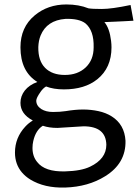

<svg xmlns="http://www.w3.org/2000/svg" viewBox="-20 -592 625 871"><path d="M270 -186.5Q223.1 -186.5 189 -199.7Q175.3 -191.9 163.6 -174.8Q144.5 -147.5 144.5 -135.3Q144.5 -112.3 167.5 -97.2Q188.5 -84 220.5 -84Q252.4 -84 277.8 -87.9Q321.3 -95.2 356.9 -95.2Q392.6 -95.2 426.5 -87.9Q460.4 -80.6 486.8 -64Q544.9 -27.3 549.3 46.4Q551.8 148.9 457 207.5Q380.4 255.4 275.9 258.8Q181.6 261.7 117.2 222.2Q95.7 209 79.6 190.4Q47.9 153.3 47.9 100.1Q47.9 32.7 94.7 -17.6Q109.9 -34.2 128.9 -45.4Q72.8 -74.7 72.8 -125.5Q72.8 -156.2 92.5 -181.4Q112.3 -206.5 149.4 -220.2Q72.8 -267.6 72.8 -377.4Q72.8 -468.3 137.2 -522Q196.8 -571.8 281.2 -571.8Q337.4 -571.8 381.3 -554.2Q397.5 -551.3 442.1 -551.3Q486.8 -551.3 572.3 -569.3L585.4 -498Q565.4 -497.1 545.2 -495.8Q524.9 -494.6 501.5 -493.7L453.6 -491.7Q477.1 -463.9 483.9 -406.7Q485.8 -390.6 485.8 -377.4Q485.8 -284.2 421.4 -232.4Q364.3 -186.5 270 -186.5ZM404.8 -377.4Q406.7 -453.6 367.2 -486.3Q337.9 -508.3 276.9 -506.3Q192.4 -500 164.1 -430.7Q154.8 -407.7 153.8 -378.4Q152.8 -316.4 184.6 -284.2Q216.3 -252 274.4 -252Q332.5 -252 368.7 -286.1Q404.8 -320.3 404.8 -377.4ZM240.7 -11.7Q202.6 -11.7 174.3 -21.5Q142.1 -1.5 130.9 47.9Q127.4 63 127.4 79.1Q127.4 117.2 148.4 142.6Q183.1 188 274.9 185.5Q348.6 183.6 388.7 164.1Q462.4 128.9 462.4 64.5Q460.4 -19 358.9 -19Z"/></svg>

Font: Duru Sans
Style: Regular
Weight: 400
Designer: Onur Yazõcõgil
Foundry: Onur Yazõcõgil
Version: Version 1.002